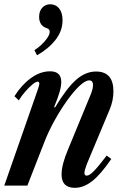

<svg xmlns="http://www.w3.org/2000/svg" viewBox="-27 -868 584 898"><path d="M323 10.5Q261 10.5 261 -52Q261 -97.5 291 -168.5L397 -425.5Q408 -452.5 408 -470Q408 -492 390.5 -492Q372 -492 344.5 -466Q317 -440 286.2 -397Q255.5 -354 227.2 -302.8Q199 -251.5 179.5 -201L101 0H-7L150.5 -451Q153.5 -461 155.2 -466.8Q157 -472.5 157 -476Q157 -486 149 -486Q140.5 -486 124.5 -472.8Q108.5 -459.5 91 -439.5Q73.5 -419.5 61 -398.5L40.5 -418Q73.5 -470.5 117.2 -502.5Q161 -534.5 207.5 -534.5Q259.5 -534.5 259.5 -484.5Q259.5 -465.5 252 -438.8Q244.5 -412 226 -367L230.5 -365.5Q285 -456 329 -494.8Q373 -533.5 422 -533.5Q503.5 -533.5 503.5 -441Q503.5 -397.5 486 -356L379.5 -101.5Q368 -71.5 368 -59Q368 -46.5 378.5 -46.5Q391.5 -46.5 413.2 -69Q435 -91.5 472 -140.5L493.5 -124.5Q446 -54.5 405.5 -22Q365 10.5 323 10.5ZM146 -609.5 134 -633.5Q150 -643 166.5 -658.5Q183 -674 194.2 -690.5Q205.5 -707 205.5 -719.5Q205.5 -732 192 -736Q156 -748 156 -789Q156 -816.5 170.8 -832.2Q185.5 -848 208 -848Q234 -848 249.8 -828.2Q265.5 -808.5 265.5 -773Q265.5 -723 232 -680.8Q198.5 -638.5 146 -609.5Z"/></svg>

Font: Libre Caslon Condensed SemiBold Italic
Style: Regular
Weight: 600
Italic angle: -22.583°
Designer: Pablo Impallari, Rodrigo Fuenzalida, Katja Schimmel, Ertekin Erdin
Foundry: Pablo Impallari, Rodrigo Fuenzalida
Version: Version 2.000; ttfautohint (v1.8.4.7-5d5b);gftools[0.9.33]